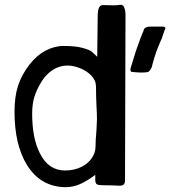

<svg xmlns="http://www.w3.org/2000/svg" viewBox="-20 -763 704 794"><path d="M92 -80Q40 -164 40 -301Q40 -364 55 -409.5Q70 -455 102 -496Q132 -534 167 -553Q205 -573 243 -573Q292 -573 321 -565Q350 -557 358.5 -550Q367 -543 382 -528L384 -693Q384 -719 389 -730.5Q394 -742 406 -742L450 -741Q467 -741 476 -743Q489 -745 494 -731.5Q499 -718 499 -702L497 -18Q497 -5 491.5 0Q486 5 475 5Q440 3 403 3Q387 3 380.5 -1Q374 -5 374 -20V-40Q344 -17 314 -3Q284 11 252 11Q201 11 160.5 -12Q120 -35 92 -80ZM375 -156Q375 -180 379 -226L381 -270Q381 -291 379 -325Q377 -365 377 -404Q377 -430 358 -450Q339 -470 311 -481Q283 -492 259 -492Q228 -492 200 -475Q172 -457 154 -429Q133 -396 123 -365Q113 -334 113 -293Q113 -191 145 -129Q180 -58 249 -58Q286 -58 315 -72Q344 -86 359.5 -109Q375 -132 375 -156ZM532 -465Q523 -465 521 -468Q519 -471 519.5 -475Q520 -479 520 -481L543 -555L561 -605L574 -637Q575 -645 582.5 -649Q590 -653 602 -653H652Q664 -653 664 -647Q664 -644 661 -639Q653 -616 652 -613Q651 -607 644 -593L633 -566Q627 -553 617.5 -521.5Q608 -490 608 -486Q607 -484 602.5 -476Q598 -468 592 -465Q580 -463 564 -463Q552 -463 532 -465Z"/></svg>

Font: Barriecito
Style: Regular
Weight: 400
Designer: Pablo Cosgaya & Sergio Jiménez
Foundry: Pablo Cosgaya & Sergio Jiménez
Version: Version 1.001